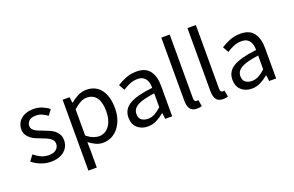

<svg xmlns="http://www.w3.org/2000/svg" viewBox="-108 -1134 2693 1760"><g transform="rotate(-20 1239.0 -253.5)"><path d="M209 12Q157 12 110 -7Q63 -26 28 -55L69 -110Q101 -84 134.5 -68Q168 -52 212 -52Q260 -52 284 -74Q308 -96 308 -128Q308 -147 298 -161Q288 -175 272.5 -185.5Q257 -196 237 -204Q217 -212 197 -220Q171 -229 145 -240.5Q119 -252 98.5 -268.5Q78 -285 65 -307Q52 -329 52 -360Q52 -389 63.5 -414.5Q75 -440 96.5 -458.5Q118 -477 149 -487.5Q180 -498 219 -498Q265 -498 303.5 -482Q342 -466 370 -443L331 -391Q306 -410 279 -422Q252 -434 220 -434Q174 -434 152.5 -413Q131 -392 131 -364Q131 -347 140 -334.5Q149 -322 164 -312.5Q179 -303 198.5 -295.5Q218 -288 239 -280Q265 -270 291.5 -259Q318 -248 339 -231.5Q360 -215 373.5 -191Q387 -167 387 -133Q387 -103 375.5 -77Q364 -51 341.5 -31Q319 -11 285.5 0.5Q252 12 209 12Z M501 205V-486H569L576 -430H579Q612 -458 651.5 -478Q691 -498 734 -498Q781 -498 817 -480.5Q853 -463 877 -430.5Q901 -398 913.5 -352.5Q926 -307 926 -250Q926 -188 909 -139.5Q892 -91 863 -57Q834 -23 796 -5.5Q758 12 716 12Q682 12 648.5 -3Q615 -18 581 -44L583 41V205ZM702 -57Q732 -57 757.5 -70.5Q783 -84 801.5 -108.5Q820 -133 830.5 -169Q841 -205 841 -250Q841 -290 834 -323Q827 -356 811.5 -379.5Q796 -403 771.5 -416Q747 -429 713 -429Q682 -429 650.5 -412Q619 -395 583 -363V-108Q616 -80 647 -68.5Q678 -57 702 -57Z M1154 12Q1093 12 1052.5 -24Q1012 -60 1012 -126Q1012 -206 1083 -248.5Q1154 -291 1310 -308Q1310 -331 1305.5 -353Q1301 -375 1290 -392Q1279 -409 1259.5 -419.5Q1240 -430 1210 -430Q1168 -430 1131 -414Q1094 -398 1065 -378L1033 -435Q1067 -457 1116 -477.5Q1165 -498 1224 -498Q1313 -498 1353 -443.5Q1393 -389 1393 -298V0H1325L1318 -58H1315Q1280 -29 1240 -8.5Q1200 12 1154 12ZM1178 -54Q1213 -54 1244 -70.5Q1275 -87 1310 -119V-254Q1249 -246 1207.5 -235Q1166 -224 1140.5 -209Q1115 -194 1103.5 -174.5Q1092 -155 1092 -132Q1092 -90 1117 -72Q1142 -54 1178 -54Z M1633 12Q1586 12 1566 -16Q1546 -44 1546 -98V-712H1628V-92Q1628 -72 1635 -64Q1642 -56 1651 -56Q1655 -56 1658.5 -56Q1662 -56 1669 -58L1680 4Q1672 8 1661 10Q1650 12 1633 12Z M1888 12Q1841 12 1821 -16Q1801 -44 1801 -98V-712H1883V-92Q1883 -72 1890 -64Q1897 -56 1906 -56Q1910 -56 1913.5 -56Q1917 -56 1924 -58L1935 4Q1927 8 1916 10Q1905 12 1888 12Z M2168 12Q2107 12 2066.5 -24Q2026 -60 2026 -126Q2026 -206 2097 -248.5Q2168 -291 2324 -308Q2324 -331 2319.5 -353Q2315 -375 2304 -392Q2293 -409 2273.5 -419.5Q2254 -430 2224 -430Q2182 -430 2145 -414Q2108 -398 2079 -378L2047 -435Q2081 -457 2130 -477.5Q2179 -498 2238 -498Q2327 -498 2367 -443.5Q2407 -389 2407 -298V0H2339L2332 -58H2329Q2294 -29 2254 -8.5Q2214 12 2168 12ZM2192 -54Q2227 -54 2258 -70.5Q2289 -87 2324 -119V-254Q2263 -246 2221.5 -235Q2180 -224 2154.5 -209Q2129 -194 2117.5 -174.5Q2106 -155 2106 -132Q2106 -90 2131 -72Q2156 -54 2192 -54Z"/></g></svg>

Font: Source Sans Pro
Style: Regular
Weight: 400
Designer: Paul D. Hunt
Foundry: Adobe Systems Incorporated
Version: Version 2.021;PS 2.000;hotconv 1.0.86;makeotf.lib2.5.63406